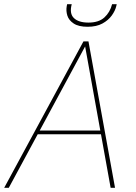

<svg xmlns="http://www.w3.org/2000/svg" viewBox="-28 -898 649 918"><path d="M-8 0 371 -700H395L522 0H501L379 -676L14 0ZM136 -256 149 -274H465L470 -256ZM391 -770Q348 -770 324.5 -785.5Q301 -801 294 -823.5Q287 -846 291 -868L293 -878H315Q303 -833 325.5 -811.5Q348 -790 395 -790Q444 -790 471 -814.5Q498 -839 508 -878H530L528 -869Q523 -847 506.5 -824Q490 -801 461.5 -785.5Q433 -770 391 -770Z"/></svg>

Font: DM Sans 20pt Thin
Style: Italic
Weight: 250
Italic angle: -10°
Version: Version 4.004;gftools[0.9.30]